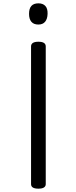

<svg xmlns="http://www.w3.org/2000/svg" viewBox="-20 -535 458 1150"><path d="M210 -285Q254 -285 254 -257V568Q254 581 243 588Q232 595 210 595Q166 595 166 568V-257Q166 -271 177 -278Q188 -285 210 -285ZM210 -515Q237 -515 251.5 -499.5Q266 -484 265 -452Q264 -421 250 -404.5Q236 -388 210 -388Q182 -388 168 -404.5Q154 -421 154 -452Q154 -484 168 -499.5Q182 -515 210 -515Z"/></svg>

Font: Playwrite PT
Style: Regular
Weight: 400
Designer: Veronika Burian, José Scaglione
Foundry: TypeTogether
Version: Version 1.002